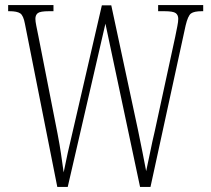

<svg xmlns="http://www.w3.org/2000/svg" viewBox="-20 -734 829 754"><path d="M78 -640Q72 -673 59.5 -681.5Q47 -690 17 -690H12V-714H190V-690H173Q138 -690 128.5 -682.5Q119 -675 119 -660Q119 -650 122.5 -633Q126 -616 131 -591L206 -209Q215 -162 219.5 -130.5Q224 -99 230 -57Q238 -98 246 -133.5Q254 -169 264 -211L380 -713H417L522 -223Q532 -175 539.5 -136.5Q547 -98 554 -62Q561 -93 569.5 -135.5Q578 -178 588 -220L668 -589Q673 -614 676.5 -631.5Q680 -649 680 -660Q680 -675 670 -682.5Q660 -690 625 -690H601V-714H778V-690H773Q742 -690 730 -681Q718 -672 709 -634L571 0H530L394 -641L246 0H205Z"/></svg>

Font: Noto Serif Tamil ExtraCondensed ExtraLight
Style: Italic
Weight: 200
Width: 2
Italic angle: -12°
Designer: Indian Type Foundry, Tom Grace, and the Monotype Design Team
Foundry: Monotype Imaging Inc.
Version: Version 2.003; ttfautohint (v1.8.4.7-5d5b)